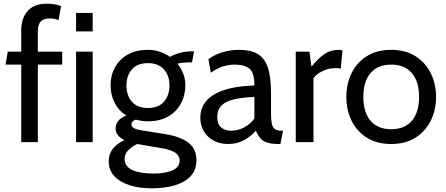

<svg xmlns="http://www.w3.org/2000/svg" viewBox="-20 -770 2414 1040"><path d="M95 0V-420H10L22 -490H95V-606Q95 -671 130 -710.5Q165 -750 233 -750Q258 -750 276.5 -746.5Q295 -743 311 -737L297 -661Q285 -666 273.5 -668Q262 -670 247 -670Q218 -670 201.5 -654Q185 -638 185 -600V-490H317V-420H185V0Z M392 0V-490H482V0ZM392 -600V-700H482V-600Z M802 250Q735 250 682.5 233.5Q630 217 599.5 184.5Q569 152 569 104Q569 64 591.5 35.5Q614 7 654 -11Q630 -23 618 -38.5Q606 -54 606 -73Q606 -96 619.5 -114Q633 -132 664 -144Q623 -170 601 -213Q579 -256 579 -309Q579 -362 603 -405.5Q627 -449 672 -474.5Q717 -500 781 -500Q815 -500 845 -490Q875 -480 901 -462Q923 -475 954 -483.5Q985 -492 1023 -492Q1025 -492 1027 -492Q1029 -492 1031 -492L1020 -432Q1014 -432 1008.5 -432Q1003 -432 997 -432Q992 -432 974 -430.5Q956 -429 941 -425Q961 -401 972.5 -371Q984 -341 984 -309Q984 -253 959.5 -208.5Q935 -164 890 -138.5Q845 -113 781 -113Q763 -113 746.5 -115.5Q730 -118 715 -122Q692 -114 692 -96Q692 -85 705 -76.5Q718 -68 747 -64L878 -43Q957 -30 1000.5 3Q1044 36 1044 98Q1044 149 1014 182.5Q984 216 929.5 233Q875 250 802 250ZM810 170Q879 170 916 152Q953 134 953 100Q953 73 930 57.5Q907 42 863 34L723 10Q696 23 675.5 43Q655 63 655 90Q655 132 697 151Q739 170 810 170ZM781 -185Q838 -185 868 -219Q898 -253 898 -308Q898 -360 868 -394Q838 -428 781 -428Q724 -428 694.5 -394Q665 -360 665 -308Q665 -253 694.5 -219Q724 -185 781 -185Z M1216 10Q1171 10 1137 -8.5Q1103 -27 1084 -59Q1065 -91 1065 -132Q1065 -173 1083 -203Q1101 -233 1132 -253Q1163 -273 1201 -284.5Q1239 -296 1280 -301Q1321 -306 1358 -307Q1358 -377 1330.5 -398.5Q1303 -420 1251 -420Q1223 -420 1192 -411.5Q1161 -403 1122 -376L1109 -449Q1138 -472 1182 -486Q1226 -500 1275 -500Q1337 -500 1375 -478Q1413 -456 1430.5 -405Q1448 -354 1448 -265V-165Q1448 -130 1451 -107Q1454 -84 1466 -73Q1478 -62 1504 -62H1513L1499 10H1492Q1449 10 1425 1.5Q1401 -7 1388.5 -23Q1376 -39 1366 -62Q1338 -30 1300.5 -10Q1263 10 1216 10ZM1233 -62Q1269 -62 1302.5 -80Q1336 -98 1358 -128V-245Q1286 -242 1242 -230.5Q1198 -219 1177.5 -196.5Q1157 -174 1157 -137Q1157 -97 1178 -79.5Q1199 -62 1233 -62Z M1582 0V-490H1656L1667 -409Q1705 -456 1739 -478Q1773 -500 1812 -500Q1825 -500 1835 -497L1826 -398Q1819 -400 1812 -400.5Q1805 -401 1796 -401Q1757 -401 1724 -383.5Q1691 -366 1678 -346V0Z M2099 10Q2022 10 1967.5 -24Q1913 -58 1884.5 -116Q1856 -174 1856 -245Q1856 -316 1884.5 -374Q1913 -432 1967.5 -466Q2022 -500 2099 -500Q2176 -500 2230 -466Q2284 -432 2313 -374Q2342 -316 2342 -245Q2342 -174 2313 -116Q2284 -58 2230 -24Q2176 10 2099 10ZM2099 -70Q2172 -70 2211 -116Q2250 -162 2250 -245Q2250 -328 2211 -374Q2172 -420 2099 -420Q2026 -420 1987 -374Q1948 -328 1948 -245Q1948 -162 1987 -116Q2026 -70 2099 -70Z"/></svg>

Font: Cabin VF Beta
Style: Regular
Weight: 400
Designer: Pablo Impallari
Foundry: Pablo Impallari. http://www.impallari.com Igino Marini. http://www.ikern.com
Version: Version 2.200